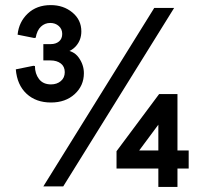

<svg xmlns="http://www.w3.org/2000/svg" viewBox="-20 -731 793 753"><path d="M180 -329Q121 -329 84 -363.5Q47 -398 42 -459L111 -473L117 -472Q117 -442 133 -421Q149 -400 180 -400Q203 -400 218.5 -413Q234 -426 234 -448Q234 -470 218.5 -482Q203 -494 178 -494H150V-558H179Q199 -558 211.5 -568.5Q224 -579 224 -598Q224 -617 210.5 -629Q197 -641 177 -641Q156 -641 140.5 -626.5Q125 -612 120 -583L114 -582L49 -595Q54 -645 89 -678Q124 -711 179 -711Q229 -711 264 -682Q299 -653 299 -608Q299 -575 279 -551.5Q259 -528 227 -524V-535Q268 -534 288.5 -505.5Q309 -477 309 -444Q309 -395 273 -362Q237 -329 180 -329ZM150 0 585 -700H663L228 0ZM601 2V-70H437V-138L604 -362H676V-141H720V-70H676V2ZM526 -141H601V-242Z"/></svg>

Font: Fustat
Style: Regular
Weight: 400
Designer: Mohamed Gaber, Khaled Hosny, Laura Garcia Mut
Foundry: Kief Type Foundry, Alif Type Foundry, Hard Type Foundry
Version: Version 1.007